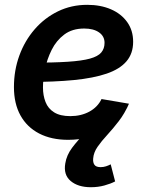

<svg xmlns="http://www.w3.org/2000/svg" viewBox="-20 -576 625 807"><path d="M266.6 11.7Q195.8 11.7 144.5 -14.9Q93.3 -41.5 65.9 -91.1Q38.6 -140.6 38.6 -210Q38.6 -280.3 61.3 -342.5Q84 -404.8 125.7 -452.9Q167.5 -501 223.6 -528.3Q279.8 -555.7 346.7 -555.7Q402.8 -555.7 446.3 -536.9Q489.7 -518.1 514.6 -483.2Q539.6 -448.2 539.6 -400.4Q539.6 -351.1 511.7 -318.4Q483.9 -285.6 428.5 -266.6Q373 -247.6 290.5 -239.5Q208 -231.4 98.1 -231.4L112.3 -312.5Q204.6 -312.5 264.4 -316.4Q324.2 -320.3 357.9 -329.6Q391.6 -338.9 405.5 -355.2Q419.4 -371.6 419.4 -396Q419.4 -423.8 396.2 -439.9Q373 -456.1 334 -456.1Q283.7 -456.1 250.2 -430.9Q216.8 -405.8 197.3 -366.7Q177.7 -327.6 169.2 -285.2Q160.6 -242.7 160.6 -208.5Q160.6 -174.8 171.4 -147.2Q182.1 -119.6 207.5 -103.8Q232.9 -87.9 275.4 -87.9Q320.8 -87.9 355.7 -106.9Q390.6 -126 406.7 -159.7L522 -140.1Q494.1 -71.3 426 -29.8Q357.9 11.7 266.6 11.7ZM361.8 210.9Q308.1 210.9 277.1 184.8Q246.1 158.7 254.4 110.8Q259.8 76.2 283.2 44.9Q306.6 13.7 341.8 -21.5L522 -140.1Q503.9 -98.6 479.2 -66.7Q454.6 -34.7 430.7 -8.8Q406.7 17.1 390.1 41Q373.5 64.9 371.6 90.3Q370.1 106.9 377 116.7Q383.8 126.5 402.8 126.5Q415 126.5 425.5 123Q436 119.6 445.3 114.7L463.9 186.5Q445.3 196.3 418.7 203.6Q392.1 210.9 361.8 210.9Z"/></svg>

Font: Inter SemiBold
Style: Italic
Weight: 600
Italic angle: -9.3988°
Designer: Rasmus Andersson
Foundry: rsms
Version: Version 4.001;git-66647c0bb